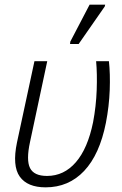

<svg xmlns="http://www.w3.org/2000/svg" viewBox="-20 -795 524 825"><path d="M176 10Q98 10 65 -36Q32 -82 53 -183L128 -532H183L109 -185Q92 -107 109 -73Q126 -39 182 -39Q255 -39 306 -98Q357 -157 380 -270Q393 -339 395.5 -408.5Q398 -478 393 -532H448Q454 -478 451.5 -408.5Q449 -339 435 -267Q408 -131 341.5 -60.5Q275 10 176 10ZM281 -606 282 -616 365 -775H432L430 -767L318 -606Z"/></svg>

Font: Noto Sans SemiCondensed Light
Style: Italic
Weight: 300
Width: 4
Italic angle: -12°
Designer: Monotype Design Team
Foundry: Monotype Imaging Inc.
Version: Version 2.013; ttfautohint (v1.8.4.7-5d5b)